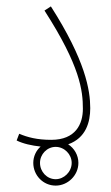

<svg xmlns="http://www.w3.org/2000/svg" viewBox="-20 -454 347 600"><path d="M32 -15C52 -5 79 1 107 4C93 16 84 35 84 55C84 94 115 126 154 126C192 126 225 94 225 55C225 31 212 9 193 -3C249 -23 262 -73 262 -116C262 -172 247 -265 139 -434L119 -421C231 -247 239 -170 239 -114C239 -67 217 -17 140 -17C96 -17 66 -25 40 -36ZM154 106C127 106 105 83 105 55C105 28 127 5 154 5C181 5 204 28 204 55C204 83 180 106 154 106Z"/></svg>

Font: Noto Sans Arabic ExtCond Thin
Style: Regular
Weight: 100
Width: 2
Designer: Monotype Design Team, Nadine Chahine, Nizar Qandah and Khaled Hosny
Foundry: Monotype Imaging Inc.
Version: Version 2.012